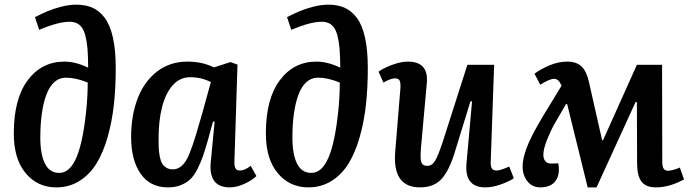

<svg xmlns="http://www.w3.org/2000/svg" viewBox="-20 -789 2953 823"><path d="M129.9 -715.8Q161.6 -731.4 184.3 -741.2Q207 -751 241.5 -760Q275.9 -769 307.1 -769Q346.7 -769 376.5 -755.9Q406.2 -742.7 429.2 -712.2Q452.1 -681.6 464.1 -627.7Q476.1 -573.7 476.1 -497.1Q476.1 -414.1 468.3 -341.6Q460.4 -269 441.7 -202.6Q422.9 -136.2 394 -88.9Q365.2 -41.5 321 -13.7Q276.9 14.2 221.2 14.2Q140.6 14.2 89.8 -46.9Q39.1 -107.9 39.1 -216.8Q39.1 -365.2 98.9 -445.1Q158.7 -524.9 255.9 -524.9Q303.7 -524.9 357.9 -499Q357.9 -541 355 -581.1Q348.6 -647.5 330.6 -671.6Q312.5 -695.8 278.8 -695.8Q230 -695.8 147.9 -661.1ZM233.9 -47.9Q279.8 -47.9 308.1 -115Q336.4 -182.1 350.1 -319.8Q356 -379.9 356 -435.1Q305.2 -456.1 262.2 -456.1Q233.9 -456.1 212.6 -436.8Q191.4 -417.5 178.5 -382.3Q165.5 -347.2 159.2 -301Q152.8 -254.9 152.8 -198.2Q152.8 -127.9 172.6 -87.9Q192.4 -47.9 233.9 -47.9Z M984.9 -101.1Q983.9 -77.6 989 -67.9Q994.1 -58.1 1009.8 -58.1Q1028.3 -58.1 1054.7 -78.1L1079.1 -34.2Q1060.5 -16.1 1027.6 -1Q994.6 14.2 964.8 14.2Q876 14.2 882.8 -87.9L899.9 -267.1L893.1 -268.1L871.1 -188Q858.9 -145 849.1 -117.4Q839.4 -89.8 825.2 -62.3Q811 -34.7 794.4 -19.5Q777.8 -4.4 754.2 4.9Q730.5 14.2 699.7 14.2Q623 14.2 582.5 -44.7Q542 -103.5 542 -201.2Q542 -295.4 570.8 -368.7Q599.6 -441.9 654.5 -483.4Q709.5 -524.9 782.7 -524.9Q848.1 -524.9 897 -500L967.8 -522.9L998 -512.2ZM720.7 -63Q756.8 -63 781.7 -107.9Q802.2 -146 836.4 -267.1Q839.4 -277.3 850.1 -314.9L883.8 -437Q844.2 -458 794.9 -458Q751 -458 720.2 -423.3Q689.5 -388.7 674.6 -329.8Q659.7 -271 659.7 -193.8Q659.7 -169.9 660.4 -154.1Q661.1 -138.2 664.6 -119.4Q668 -100.6 674.3 -89.4Q680.7 -78.1 692.4 -70.6Q704.1 -63 720.7 -63Z M1210.4 -715.8Q1242.2 -731.4 1264.9 -741.2Q1287.6 -751 1322 -760Q1356.4 -769 1387.7 -769Q1427.2 -769 1457 -755.9Q1486.8 -742.7 1509.8 -712.2Q1532.7 -681.6 1544.7 -627.7Q1556.6 -573.7 1556.6 -497.1Q1556.6 -414.1 1548.8 -341.6Q1541 -269 1522.2 -202.6Q1503.4 -136.2 1474.6 -88.9Q1445.8 -41.5 1401.6 -13.7Q1357.4 14.2 1301.8 14.2Q1221.2 14.2 1170.4 -46.9Q1119.6 -107.9 1119.6 -216.8Q1119.6 -365.2 1179.4 -445.1Q1239.3 -524.9 1336.4 -524.9Q1384.3 -524.9 1438.5 -499Q1438.5 -541 1435.5 -581.1Q1429.2 -647.5 1411.1 -671.6Q1393.1 -695.8 1359.4 -695.8Q1310.5 -695.8 1228.5 -661.1ZM1314.5 -47.9Q1360.4 -47.9 1388.7 -115Q1417 -182.1 1430.7 -319.8Q1436.5 -379.9 1436.5 -435.1Q1385.7 -456.1 1342.8 -456.1Q1314.5 -456.1 1293.2 -436.8Q1272 -417.5 1259 -382.3Q1246.1 -347.2 1239.7 -301Q1233.4 -254.9 1233.4 -198.2Q1233.4 -127.9 1253.2 -87.9Q1272.9 -47.9 1314.5 -47.9Z M1602.5 -481.9Q1623.5 -497.1 1660.9 -511Q1698.2 -524.9 1728.5 -524.9Q1817.4 -524.9 1809.6 -434.1L1784.2 -151.9Q1782.2 -125.5 1783.2 -109.1Q1784.2 -92.8 1790.8 -85.4Q1797.4 -78.1 1811.5 -78.1Q1832 -78.1 1845.5 -100.6Q1858.9 -123 1879.4 -186L1983.4 -511.2H2098.1L2083.5 -96.2Q2082.5 -76.7 2088.1 -67.4Q2093.8 -58.1 2108.4 -58.1Q2125.5 -58.1 2162.6 -75.2L2182.6 -24.9Q2161.6 -10.7 2126.2 1.7Q2090.8 14.2 2060.5 14.2Q1970.7 14.2 1979.5 -87.9L2003.4 -354L1996.6 -355L1930.2 -139.2Q1906.7 -60.5 1873.8 -23.2Q1840.8 14.2 1780.3 14.2Q1660.2 14.2 1674.3 -142.1L1696.3 -410.2Q1697.8 -432.1 1693.4 -442.6Q1689 -453.1 1673.3 -453.1Q1654.8 -453.1 1623.5 -435.1Z M2537.1 14.2H2499L2411.1 -342.8H2406.2Q2373.5 -287.6 2356.4 -257.1Q2339.4 -226.6 2324.2 -188.2Q2309.1 -149.9 2309.1 -125Q2309.1 -108.4 2317.6 -97.9Q2326.2 -87.4 2344.2 -87.9L2373 -88.9Q2381.8 -42.5 2361.8 -14.2Q2341.8 14.2 2295.9 14.2Q2261.7 14.2 2241 -11.5Q2220.2 -37.1 2220.2 -76.2Q2220.2 -140.6 2287.1 -255.9Q2305.7 -289.1 2341.1 -346.2Q2376.5 -403.3 2387.2 -421.9Q2374.5 -451.2 2355 -451.2Q2335.9 -451.2 2295.9 -425.8L2271 -473.1Q2299.3 -494.1 2336.9 -509.5Q2374.5 -524.9 2411.1 -524.9Q2450.7 -524.9 2472.2 -504.6Q2493.7 -484.4 2503.9 -439.9L2561 -188H2564.9L2710 -511.2H2817.9L2818.8 -95.2Q2818.8 -75.7 2824.5 -66.4Q2830.1 -57.1 2844.2 -57.1Q2860.8 -57.1 2894 -70.8L2912.1 -20Q2849.1 14.2 2792 14.2Q2748 14.2 2729.5 -11Q2710.9 -36.1 2710.9 -87.9L2710 -351.1H2704.1Z"/></svg>

Font: Literata Book SemiBold
Style: Italic
Weight: 600
Italic angle: -3°
Designer: Latin by Veronika Burian and Jose Scaglione. Greek by Irene Vlachou. Cyrillic by Vera Evstafieva
Foundry: TypeTogether
Version: Version 1.003;PS 001.003;hotconv 1.0.88;makeotf.lib2.5.64775